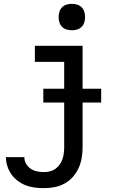

<svg xmlns="http://www.w3.org/2000/svg" viewBox="-20 -759 640 1002"><path d="M210 223Q186 223 162 220Q138 217 115.5 208.5Q93 200 73.5 185.5Q54 171 40 151.5Q26 132 18.5 108.5Q11 85 11 61H107Q107 80 116.5 96Q126 112 141 122Q156 132 174 135.5Q192 139 210 139Q226 139 241.5 135Q257 131 270 121.5Q283 112 292 99Q301 86 306 71Q311 56 313 40.5Q315 25 315 9V-224H206V-296H315V-436H162V-520H411V-296H508V-224H411V9Q411 37 406.5 64.5Q402 92 390.5 117.5Q379 143 360.5 164Q342 185 317.5 198.5Q293 212 265.5 217.5Q238 223 210 223ZM355 -601Q341 -601 327.5 -605Q314 -609 304 -619Q294 -629 290 -642.5Q286 -656 286 -670Q286 -684 290 -697.5Q294 -711 304 -721Q314 -731 327.5 -735Q341 -739 355 -739Q369 -739 382.5 -735Q396 -731 406 -721Q416 -711 420 -697.5Q424 -684 424 -670Q424 -656 420 -642.5Q416 -629 406 -619Q396 -609 382.5 -605Q369 -601 355 -601Z"/></svg>

Font: Iosevka Medium Extended
Style: Regular
Weight: 500
Width: 7
Monospace: yes
Designer: Belleve Invis
Foundry: Belleve Invis
Version: Version 32.5.0; ttfautohint (v1.8.4)